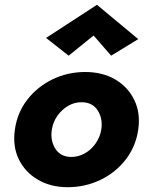

<svg xmlns="http://www.w3.org/2000/svg" viewBox="-20 -770 612 800"><path d="M42 -230Q32 -161 58 -107Q84 -53 137.5 -21.5Q191 10 262 10Q335 10 398.5 -20.5Q462 -51 504 -105.5Q546 -160 556 -230Q566 -299 539.5 -353.5Q513 -408 460 -439Q407 -470 335 -470Q262 -470 199 -439.5Q136 -409 94 -355Q52 -301 42 -230ZM196 -230Q201 -262 219.5 -288Q238 -314 265 -329.5Q292 -345 322 -344Q367 -343 388 -308.5Q409 -274 402 -230Q397 -199 378.5 -172.5Q360 -146 333.5 -131Q307 -116 276 -116Q231 -117 210 -151.5Q189 -186 196 -230ZM370 -622 443 -538 556 -607 384 -750 172 -612 266 -538Z"/></svg>

Font: Jost* 700 Bold Italic
Style: Bold Italic
Weight: 700
Italic angle: -10°
Version: Version 3.200; ttfautohint (v0.97) -l 8 -r 50 -G 200 -x 14 -